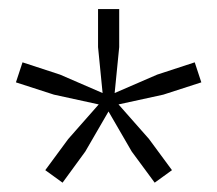

<svg xmlns="http://www.w3.org/2000/svg" viewBox="-20 -828 478 422"><path d="M240.5 -598.5 307.5 -522.5 358 -454 320 -426.5 269.5 -495 218.5 -583 167.5 -495 117.5 -426.5 79.5 -454 130 -522.5 197 -598.5 98.5 -620 15 -647 29.5 -691 112 -664 205.5 -623.5 195.5 -724.5V-808H242V-724.5L232 -623.5L325.5 -664L408 -691L422.5 -647L339 -620Z"/></svg>

Font: Encode Sans SemiCondensed SemiCondensed Light
Style: Regular
Weight: 300
Width: 4
Designer: Multiple Designers
Foundry: Impallari Type
Version: Version 3.000; ttfautohint (v1.8.3) -l 8 -r 50 -G 200 -x 14 